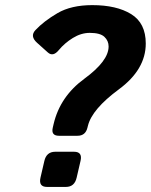

<svg xmlns="http://www.w3.org/2000/svg" viewBox="-20 -737 595 757"><path d="M126 -568.4Q97.2 -594.2 119.6 -618.2Q152.3 -653.3 206.5 -685.1Q260.7 -716.8 343.8 -716.8Q439.5 -716.8 497.1 -681.4Q554.7 -646 554.7 -565.4Q554.7 -462.9 448.7 -384.8Q342.8 -306.6 326.7 -241.2L324.7 -233.4Q316.9 -201.7 285.6 -201.7H212.4Q180.7 -201.7 188 -233.4L191.4 -248Q216.8 -356.4 312.5 -426.5Q408.2 -496.6 408.2 -553.7Q408.2 -576.2 391.6 -591.8Q375 -607.4 334 -607.4Q299.8 -607.4 267.1 -587.2Q234.4 -566.9 211.9 -539.6Q189 -511.7 168.5 -530.3ZM165.5 0Q131.3 0 139.6 -36.6L154.8 -102.1Q163.1 -138.7 197.8 -138.7H272Q306.2 -138.7 297.4 -102.1L282.2 -36.6Q273.9 0 239.7 0Z"/></svg>

Font: Istok
Style: Bold Italic
Weight: 700
Italic angle: -13°
Designer: Andrey V. Panov
Foundry: Andrey V. Panov
Version: Version 1.0.3